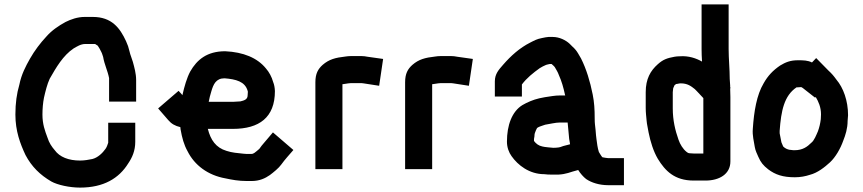

<svg xmlns="http://www.w3.org/2000/svg" viewBox="-20 -783 3925 873"><path d="M599 -321V-419C599 -448.5 590.7 -477.5 584 -502C580.1 -516.4 572 -534 569 -549C564.7 -567.6 560.8 -579.1 553 -596C525.5 -655.5 488.1 -706 402 -706H365C332.3 -706 301.6 -694.8 278 -683C245.8 -665.4 215.4 -644.8 191 -617C163.4 -587.5 137.1 -552.8 116.5 -516.5C96.4 -481.1 77.2 -444.2 68 -398C56.1 -357.7 50 -313.8 50 -262C50 -187.4 71.7 -129.7 96 -78C124 -25.1 162.4 12.5 213 42C241.7 58.2 297 70 344 70C451.2 70 521.1 27.8 563 -40C581 -66.3 595 -97.5 595 -138V-225H472V-134C468.4 -124.9 466.8 -116.1 460 -106.5C446.4 -87.2 425 -66.3 400 -60C383.9 -56.8 364.5 -53 344 -53C291.8 -53 251.1 -69.1 229 -100C215 -116 203.1 -133.9 196 -157C184.1 -188.8 173 -218.4 173 -262C173 -288.9 175.4 -315.8 180 -339C186.8 -368.6 194.3 -399.7 206 -425C235.3 -476.3 266.6 -530.7 315 -563C329.3 -571 346.7 -583 368 -583H412C412.7 -582.3 413.3 -582 414 -582C416.7 -580.7 419.7 -578.7 423 -576H424C430.9 -566.3 435.6 -556.7 441 -546C445.8 -536.5 445.4 -532.9 449 -524C454.6 -490.1 469 -463.1 476 -428V-321Z M1073 -322C1063.6 -322 1049.1 -320 1039 -320H929C932.3 -336.4 935 -349.2 941 -368C950.2 -399.3 961.7 -427 1001 -427C1052.3 -422.7 1093.8 -412.8 1106 -370C1106 -368.7 1106.3 -367.3 1107 -366C1107 -359.3 1106.7 -354 1106 -350C1106 -330 1089.4 -326.1 1073 -322ZM1230 -369C1229.3 -385 1226.7 -398.7 1222 -410C1215.7 -433.2 1203.7 -455.4 1189 -472C1149.8 -520.2 1086.3 -546.1 1004 -550C921.5 -550 875.8 -511.9 845 -458C829.3 -428.8 818.2 -388.9 810 -353V-350L792 -370L699 -290L745 -237C759.1 -220.2 776.5 -210.2 800 -205C800 -201.7 800.3 -198.3 801 -195C807.8 -156.4 816.3 -124.6 833 -95C864.5 -32 925.1 13.9 1005 28C1035.7 34.6 1065.3 40 1101 40H1125C1159.7 40 1185.9 27.8 1207 13C1222.7 1.3 1248.1 -19.1 1259 -35C1275.8 -58.5 1295.4 -79.2 1314 -101L1221 -181L1181 -134C1173.2 -124.9 1166.4 -117.1 1159 -106C1154.4 -101.4 1139.3 -89.7 1137 -88C1132.3 -84.9 1128.8 -83 1121 -83H1102C1097.3 -83 1092.7 -83.3 1088 -84C1060.2 -86.8 1034.5 -88.8 1010 -97C961.6 -111.5 937.6 -146.7 925 -197H1039C1158.7 -197 1230 -248.8 1230 -369Z M1537 -14V-400L1551 -402C1559.2 -403 1567.2 -405 1575 -405H1624C1626 -405 1629 -404.7 1633 -404L1704 -393L1722 -515L1651 -525C1641.7 -527 1632.7 -528 1624 -528H1575C1567 -528 1559 -527.3 1551 -526C1504.5 -520.8 1476.2 -513.2 1447 -488C1426.4 -469.6 1414 -448.5 1414 -409V-14Z M1945 -14V-400L1959 -402C1967.2 -403 1975.2 -405 1983 -405H2032C2034 -405 2037 -404.7 2041 -404L2112 -393L2130 -515L2059 -525C2049.7 -527 2040.7 -528 2032 -528H1983C1975 -528 1967 -527.3 1959 -526C1912.5 -520.8 1884.2 -513.2 1855 -488C1834.4 -469.6 1822 -448.5 1822 -409V-14Z M2353 -344V-399C2374.8 -428.1 2404.4 -451.8 2434 -473L2448 -481C2453.3 -483.7 2458.3 -486 2463 -488C2466.1 -489.6 2477.6 -491.2 2480 -492H2488C2493.5 -486.5 2498.8 -483.4 2503 -477C2509 -466.1 2516.5 -455.4 2521 -442C2533.6 -414.2 2542 -384.8 2549 -352C2549 -350.7 2549.3 -349.7 2550 -349H2527C2501 -349 2481.2 -344.2 2457 -341L2432 -336C2404.6 -329.7 2377.1 -317.9 2355 -305C2308 -275.9 2285 -213.8 2285 -139C2285 -113 2293.9 -89.5 2306 -73C2334.5 -32.3 2386.6 9 2455 9C2463.7 10.3 2476 11 2492 11C2533.4 12.6 2554.4 6.9 2584 -3L2609 -10C2618.8 5.7 2632.2 21.1 2645 31C2669.1 47.6 2705.4 59 2745 59H2817V-64H2745C2738.5 -64 2726 -66.8 2719 -68C2713.3 -73.7 2707.4 -85.4 2703 -92C2697.2 -109.5 2694.4 -131.9 2692 -151L2690 -168C2689.3 -172 2688.7 -180 2688 -192C2685.6 -217.5 2684 -220.1 2684 -244C2684 -285.9 2682 -317.8 2675 -353C2663 -413.1 2646.3 -468.4 2622 -517L2608 -541C2601.3 -552.3 2593 -562.3 2583 -571L2570 -584C2552.5 -600.4 2523.7 -615 2493 -615H2474C2466 -614.3 2456 -612.7 2444 -610C2420.3 -605.5 2409.8 -598.9 2392 -590C2342.3 -565.1 2302.4 -528.6 2267.5 -488.5C2248.1 -466.3 2230 -447 2230 -413V-344ZM2561 -226C2563 -207.8 2566.2 -169.4 2568 -151L2571 -134C2571 -132 2571.3 -129.7 2572 -127L2541 -119C2534.4 -116.2 2522.7 -112 2514 -112C2510.7 -111.3 2504.3 -111 2495 -111C2483.7 -111.7 2476.3 -112.3 2473 -113C2470.3 -113 2464.7 -113.7 2456 -115L2446 -117C2428.9 -120.4 2417.2 -129.8 2408 -142V-151C2408.7 -154.3 2409.3 -158.3 2410 -163C2410 -174.7 2412.3 -180.3 2417 -191L2422 -201C2428.2 -205.7 2439.8 -209.9 2447 -212L2459 -216C2478.8 -218.8 2504.9 -226 2527 -226Z M3293 -560V-763H3170V-560C3170 -542 3170.7 -523 3172 -503C3146.1 -517.8 3111.4 -530.2 3070 -527C3062 -527 3054.3 -526.3 3047 -525C3012.8 -518.8 2994.8 -512.3 2971 -491C2937.7 -461.6 2916 -424.4 2916 -364V-292C2916 -270.9 2918.5 -252.8 2920 -235C2921.4 -216 2926.3 -199.7 2929 -181C2937.5 -138.5 2951.1 -94.6 2971 -61C3004.5 -6.1 3047 38 3134 38H3188C3249.5 38 3301 9.5 3301 -49V-342C3301 -354 3300.7 -367 3300 -381L3302 -383L3300 -386V-394L3298 -424C3298 -467.9 3293 -516 3293 -560ZM3041 -382C3042.3 -385.3 3043.7 -388.3 3045 -391C3045 -395.2 3051 -398 3054 -401C3060 -401 3067 -404 3075 -404C3105.6 -404 3121.6 -391.9 3139 -378L3148 -369C3153.3 -363 3158.3 -357.7 3163 -353L3178 -337V-85H3134C3129.3 -85 3124 -85.3 3118 -86C3110.2 -86 3106.6 -88.5 3101 -93C3085.7 -105.2 3072.1 -126.7 3065 -148C3050 -190.5 3039 -236.2 3039 -290V-364C3039 -370.5 3041 -376.5 3041 -382Z M3542 -116C3542 -116.7 3541.7 -117 3541 -117C3538.3 -123.7 3535.7 -130 3533 -136C3529.7 -149.4 3528.4 -163.5 3525 -177V-188C3531.5 -278.9 3545.2 -348.1 3602 -386H3608C3613.3 -386 3618.3 -386.3 3623 -387C3623.7 -386.3 3624.3 -386 3625 -386C3626.3 -385.3 3628 -384.3 3630 -383L3686 -339L3689 -342C3701.6 -320.9 3713 -295.7 3713 -263C3712.3 -255 3712 -247.7 3712 -241C3709.4 -219.9 3705.3 -203.4 3699 -186C3691.9 -169.9 3682.1 -143.8 3669 -134C3650.7 -115.7 3629.5 -100 3593 -100C3586.3 -100 3581.7 -100.3 3579 -101C3564.1 -101 3550.1 -107.9 3542 -116ZM3672 -499C3652.8 -508.6 3633.3 -509 3608 -509C3573.9 -509 3552 -500.2 3527 -485C3494.3 -462.6 3471.6 -438.9 3452 -404C3420.6 -351.6 3408.2 -276.4 3403 -198C3400.1 -166.1 3408.3 -139.8 3412 -114C3415 -97 3421.9 -84.3 3428 -70C3439.2 -44.3 3450.2 -31 3473 -13C3505.4 11.3 3539.4 23 3594 23C3619.8 23 3642.4 18.5 3662 12C3697.5 3.1 3729.7 -22.8 3754 -45C3779.3 -68.6 3801.5 -107.5 3814 -143C3824.3 -168.7 3834 -199.1 3834 -233L3836 -259C3836 -325.4 3814.5 -383.8 3783 -421C3770.1 -438.7 3763 -447.2 3746 -463L3691 -519Z"/></svg>

Font: Tape
Style: Regular
Weight: 500
Foundry: Cannot Into Space Fonts
Version: Version 0.97